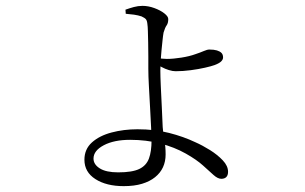

<svg xmlns="http://www.w3.org/2000/svg" viewBox="-20 -580 1040 655"><path d="M402 55Q343 55 305.5 31Q268 7 268 -35Q268 -71 293.5 -94Q319 -117 360.5 -128Q402 -139 449 -139Q508 -139 557 -126.5Q606 -114 646 -95Q671 -84 696.5 -68Q722 -52 740 -33Q758 -14 758 6Q758 18 752 24Q746 30 735 30Q723 30 708.5 17Q694 4 672.5 -15.5Q651 -35 614 -56Q575 -78 527 -90.5Q479 -103 424 -103Q369 -103 334 -84.5Q299 -66 299 -39Q299 -19 320.5 -5.5Q342 8 383 8Q431 8 455 -3.5Q479 -15 488 -39Q497 -63 497 -101Q497 -115 495.5 -145Q494 -175 492 -212.5Q490 -250 488 -285.5Q486 -321 486 -345Q486 -364 486 -387.5Q486 -411 485.5 -434Q485 -457 484.5 -474Q484 -491 483 -496Q482 -509 478 -514Q474 -519 463 -524Q451 -528 437 -530Q423 -532 409 -533L408 -547Q422 -552 436.5 -556Q451 -560 466 -560Q486 -560 506.5 -552.5Q527 -545 540.5 -534.5Q554 -524 554 -515Q554 -501 548.5 -493.5Q543 -486 538 -469Q536 -458 534.5 -442.5Q533 -427 531 -408.5Q529 -390 528 -372Q527 -354 527 -339Q527 -321 528.5 -287Q530 -253 532 -214.5Q534 -176 535 -147Q537 -119 541 -99.5Q545 -80 545 -53Q545 -29 536 -9.5Q527 10 509 24.5Q491 39 464.5 47Q438 55 402 55ZM579 -337Q569 -337 556 -341Q543 -345 532 -351Q521 -357 512 -362V-382Q522 -381 532 -380Q542 -379 549 -379Q571 -379 599 -383.5Q627 -388 646 -395Q664 -401 675.5 -406Q687 -411 694 -411Q710 -411 720 -408Q730 -405 735.5 -399.5Q741 -394 741 -384Q741 -377 734.5 -370.5Q728 -364 712 -358Q701 -354 679 -349Q657 -344 630.5 -340.5Q604 -337 579 -337Z"/></svg>

Font: Noto Serif JP ExtraLight Light
Style: Regular
Weight: 300
Version: Version 2.003-H1;hotconv 1.1.1;makeotfexe 2.6.0